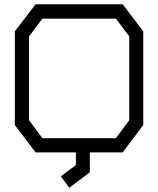

<svg xmlns="http://www.w3.org/2000/svg" viewBox="-20 -719 746 906"><path d="M559 0H404V94L307 167L267 113L338 60V0H148L50 -129V-571L148 -699H559L656 -571V-129ZM590 -547 527 -631H180L117 -547V-152L180 -67H527L590 -152Z"/></svg>

Font: Turret Road Medium
Style: Regular
Weight: 500
Designer: Noponies
Foundry: Noponies
Version: Version 1.001; ttfautohint (v1.8)